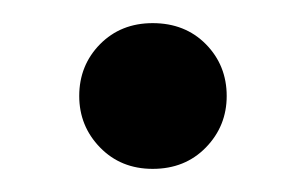

<svg xmlns="http://www.w3.org/2000/svg" viewBox="-20 -138 264 166"><path d="M112 -118Q140 -118 158 -99.8Q176 -81.5 176 -55Q176 -29 158 -10.5Q140 8 112 8Q84.5 8 66.5 -10.5Q48.5 -29 48.5 -55Q48.5 -81.5 66.5 -99.8Q84.5 -118 112 -118Z"/></svg>

Font: Newsreader 36pt
Style: Regular
Weight: 400
Designer: Hugues Gentile
Foundry: Production Type
Version: Version 1.003